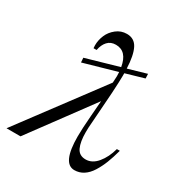

<svg xmlns="http://www.w3.org/2000/svg" viewBox="-204 -848 923 982"><g transform="rotate(30 257.5 -357.0)"><path d="M130.9 -481.9 128.9 -508.8 320.8 -564Q306.2 -649.9 241.2 -649.9Q210.4 -649.9 192.4 -630.1Q174.3 -610.4 168 -577.1H149.9Q148.9 -582 148.9 -594.2Q148.9 -624.5 161.4 -654.1Q173.8 -683.6 200.7 -704.8Q227.5 -726.1 262.2 -726.1Q306.6 -726.1 326.4 -687Q346.2 -647.9 349.1 -571.8L457 -603L458 -576.2L350.1 -544.9V-529.8Q350.1 -464.4 333 -244.1Q330.1 -213.9 330.1 -186Q330.1 -128.4 345.2 -96.2Q360.4 -64 398.9 -64Q437 -64 466.8 -99.9Q496.6 -135.7 511.2 -189.9H528.8Q516.6 -145 503.4 -111.3Q490.2 -77.6 471.9 -48.3Q453.6 -19 429.4 -3.4Q405.3 12.2 376 12.2Q305.2 12.2 305.2 -146Q305.2 -190.4 311.5 -268.3Q317.9 -346.2 318.8 -361.8L51.8 0H-30.8L323.2 -474.1Q325.2 -502.4 325.2 -513.2Q325.2 -529.3 324.2 -537.1Z"/></g></svg>

Font: Flanker Steampunk
Style: Italic
Weight: 400
Italic angle: -12°
Designer: Alexey Kryukov, Leonardo Di Lena
Foundry: Alexey Kryukov, Leonardo Di Lena
Version: 1.210